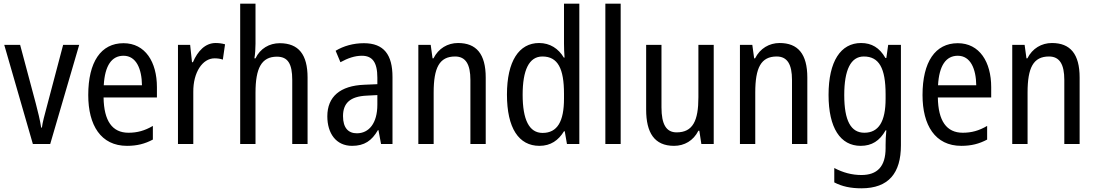

<svg xmlns="http://www.w3.org/2000/svg" viewBox="-20 -780 5937 1040"><path d="M158 0H252L409 -537H322L234 -204C222 -160 210 -115 207 -89H203C197 -129 185 -177 174 -219L89 -537H3Z M649 -546C527 -546 458 -445 458 -265C458 -102 526 10 668 10C722 10 765 -1 808 -24V-98C764 -72 723 -61 676 -61C588 -61 543 -125 541 -252H830V-308C830 -444 767 -546 649 -546ZM649 -478C718 -478 748 -407 749 -318H542C548 -425 585 -478 649 -478Z M1148 -547C1092 -547 1051 -504 1025 -443H1020L1010 -537H944V0H1027V-282C1026 -388 1077 -464 1142 -464C1158 -464 1174 -462 1187 -457L1199 -540C1182 -545 1164 -547 1148 -547Z M1364 -543V-760H1281V0H1364V-278C1364 -410 1396 -473 1480 -473C1539 -473 1563 -435 1563 -347V0H1646V-360C1646 -484 1598 -546 1495 -546C1439 -546 1389 -517 1364 -464H1358C1362 -487 1364 -515 1364 -543Z M1951 -546C1894 -546 1841 -531 1798 -505L1824 -443C1864 -465 1902 -478 1940 -478C1997 -478 2024 -443 2024 -359V-324L1954 -321C1822 -316 1753 -256 1753 -150C1753 -58 1800 10 1887 10C1954 10 1994 -18 2027 -75H2030L2044 0H2106V-363C2106 -483 2060 -546 1951 -546ZM1967 -262 2024 -265V-213C2024 -113 1979 -58 1913 -58C1867 -58 1838 -87 1838 -151C1838 -220 1875 -258 1967 -262Z M2461 -547C2405 -547 2355 -518 2328 -464H2323L2313 -537H2246V0H2329V-279C2329 -413 2360 -474 2445 -474C2503 -474 2528 -431 2528 -347V0H2611V-360C2611 -488 2560 -547 2461 -547Z M2902 10C2963 10 3005 -20 3035 -69H3039L3051 0H3118V-760H3035V-543C3035 -523 3036 -494 3038 -468H3034C3005 -517 2959 -547 2900 -547C2791 -547 2726 -448 2726 -268C2726 -86 2790 10 2902 10ZM2919 -60C2846 -60 2811 -132 2811 -267C2811 -399 2845 -474 2918 -474C3002 -474 3035 -408 3035 -272V-246C3035 -122 2999 -60 2919 -60Z M3342 0V-760H3259V0Z M3846 -537H3763V-253C3763 -126 3733 -63 3645 -63C3589 -63 3563 -106 3563 -199V-537H3480V-186C3480 -62 3524 10 3631 10C3687 10 3736 -18 3763 -72H3768L3779 0H3846Z M4203 -547C4147 -547 4097 -518 4070 -464H4065L4055 -537H3988V0H4071V-279C4071 -413 4102 -474 4187 -474C4245 -474 4270 -431 4270 -347V0H4353V-360C4353 -488 4302 -547 4203 -547Z M4644 -547C4534 -547 4468 -448 4468 -266C4468 -87 4532 10 4642 10C4702 10 4745 -17 4777 -74H4781C4778 -48 4777 -15 4777 5V22C4777 123 4731 168 4646 168C4595 168 4546 155 4499 130V208C4541 230 4588 240 4646 240C4794 240 4860 157 4860 7V-537H4791L4781 -466H4776C4744 -522 4701 -547 4644 -547ZM4659 -474C4741 -474 4777 -412 4777 -269V-245C4777 -121 4739 -61 4662 -61C4589 -61 4553 -126 4553 -265C4553 -401 4588 -474 4659 -474Z M5168 -546C5046 -546 4977 -445 4977 -265C4977 -102 5045 10 5187 10C5241 10 5284 -1 5327 -24V-98C5283 -72 5242 -61 5195 -61C5107 -61 5062 -125 5060 -252H5349V-308C5349 -444 5286 -546 5168 -546ZM5168 -478C5237 -478 5267 -407 5268 -318H5061C5067 -425 5104 -478 5168 -478Z M5678 -547C5622 -547 5572 -518 5545 -464H5540L5530 -537H5463V0H5546V-279C5546 -413 5577 -474 5662 -474C5720 -474 5745 -431 5745 -347V0H5828V-360C5828 -488 5777 -547 5678 -547Z"/></svg>

Font: Noto Sans Sinhala Condensed
Style: Regular
Weight: 400
Width: 3
Designer: Jelle Bosma - Monotype Design Team
Foundry: Monotype Imaging Inc.
Version: Version 2.006